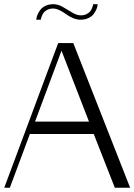

<svg xmlns="http://www.w3.org/2000/svg" viewBox="-21 -887 635 907"><path d="M171.9 -793.9Q171.9 -793.9 150.4 -793.9L151.4 -801.8Q152.3 -809.1 157.2 -819.8Q162.1 -830.6 170.2 -841.3Q178.2 -852.1 194.3 -859.6Q210.4 -867.2 231.4 -867.2Q253.4 -867.2 276.1 -854Q298.8 -840.8 320.3 -827.6Q341.8 -814.5 361.3 -814.5Q376 -814.5 387.5 -820.1Q398.9 -825.7 404.5 -832.8Q410.2 -839.8 413.8 -848.9Q417.5 -857.9 418.2 -861.6Q418.9 -865.2 418.9 -867.2H440.4L439.5 -859.4Q438.5 -852.1 433.6 -841.3Q428.7 -830.6 420.7 -819.8Q412.6 -809.1 396.5 -801.5Q380.4 -793.9 359.4 -793.9Q340.8 -793.9 322.3 -802.2Q303.7 -810.5 290.8 -820.3Q277.8 -830.1 261 -838.4Q244.1 -846.7 229.5 -846.7Q214.8 -846.7 203.4 -841.1Q191.9 -835.4 186.3 -828.4Q180.7 -821.3 177 -812.3Q173.3 -803.2 172.6 -799.6Q171.9 -795.9 171.9 -793.9ZM325.2 -683.6 593.8 0H521.5L421.9 -253.9H120.1L25.4 0H-1L253.9 -683.6ZM144.5 -312.5H399.4L269.5 -647.5Z"/></svg>

Font: Buda
Style: light
Weight: 400
Version: Version 1.002